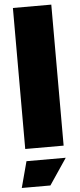

<svg xmlns="http://www.w3.org/2000/svg" viewBox="-66 -842 456 1096"><g transform="rotate(-5 162.0 -294.0)"><path d="M53 70H278L177 220H13ZM52 -808H272V0H52Z"/></g></svg>

Font: Plata Sans Black
Style: Regular
Weight: 900
Designer: Pablo Impallari, Andres Torresi, & Cristiano Sobral
Foundry: Pablo Impallari, Andres Torresi, & Cristiano Sobral
Version: Version 1.00;December 28, 2019;FontCreator 12.0.0.2547 64-bi